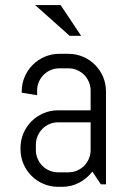

<svg xmlns="http://www.w3.org/2000/svg" viewBox="-20 -720 494 750"><path d="M374 0 340.8 -49.8Q320.3 -22.9 289.6 -6.6Q258.8 9.8 222.2 9.8H207Q176.8 9.8 149.9 -1.7Q123 -13.2 103 -33.2Q83 -53.2 71.5 -80.1Q60.1 -106.9 60.1 -137.2V-142.1Q60.1 -172.4 71.5 -199.2Q83 -226.1 103 -246.1Q123 -266.1 149.9 -277.6Q176.8 -289.1 207 -289.1H334V-366.2Q334 -384.3 327.1 -400.1Q320.3 -416 308.6 -427.7Q296.9 -439.5 281 -446.3Q265.1 -453.1 247.1 -453.1H211.9Q193.8 -453.1 178 -446.3Q162.1 -439.5 150.4 -427.7Q138.7 -416 131.8 -400.1Q125 -384.3 125 -366.2V-348.1L64.9 -357.9V-362.8Q64.9 -393.1 76.4 -419.9Q87.9 -446.8 107.9 -466.8Q127.9 -486.8 154.8 -498.3Q181.6 -509.8 211.9 -509.8H247.1Q277.3 -509.8 304.2 -498.3Q331.1 -486.8 351.1 -466.8Q371.1 -446.8 382.6 -419.9Q394 -393.1 394 -362.8V0ZM334 -242.2H207Q189 -242.2 173.1 -235.4Q157.2 -228.5 145.5 -216.6Q133.8 -204.6 127 -188.7Q120.1 -172.9 120.1 -154.8V-133.8Q120.1 -115.7 127 -99.9Q133.8 -84 145.5 -72.3Q157.2 -60.5 173.1 -53.7Q189 -46.9 207 -46.9H247.1Q265.1 -46.9 281 -53.7Q296.9 -60.5 308.6 -72.3Q320.3 -84 327.1 -99.9Q334 -115.7 334 -133.8ZM117.2 -700.2H216.8L296.9 -580.1H252Z"/></svg>

Font: Abel
Style: Regular
Weight: 400
Designer: Matthew Desmond
Foundry: Matthew Desmond
Version: Version 1.003